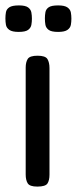

<svg xmlns="http://www.w3.org/2000/svg" viewBox="-39 -680 284 710"><path d="M99 10Q71 10 63.5 -2Q56 -14 56 -35V-430Q56 -450 63.5 -462Q71 -474 100 -474Q129 -474 136.5 -461.5Q144 -449 144 -428V-34Q144 -13 136.5 -1.5Q129 10 99 10ZM176 -562Q151 -562 141 -569.5Q131 -577 129 -588Q127 -599 127 -612Q127 -624 129 -635Q131 -646 141 -653Q151 -660 176 -660Q200 -660 210.5 -652.5Q221 -645 223 -634Q225 -623 225 -611Q225 -599 223 -588Q221 -577 210.5 -569.5Q200 -562 176 -562ZM30 -562Q6 -562 -4.5 -569.5Q-15 -577 -17 -588Q-19 -599 -19 -612Q-19 -624 -17 -635Q-15 -646 -4.5 -653Q6 -660 31 -660Q55 -660 65 -652.5Q75 -645 77 -634Q79 -623 79 -611Q79 -599 77 -588Q75 -577 65 -569.5Q55 -562 30 -562Z"/></svg>

Font: Fredoka
Style: Regular
Weight: 400
Designer: Ben Nathan
Foundry: Milena B. Brandão, Ben Nathan
Version: Version 2.001